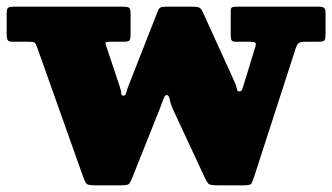

<svg xmlns="http://www.w3.org/2000/svg" viewBox="-25 -540 995 575"><path d="M360 -283.5Q354 -268.5 352.5 -261Q351 -253.5 344.5 -253.5Q338.5 -253.5 338.2 -260.8Q338 -268 333 -282.5L294 -399.5Q290.5 -410 291 -412.5Q291.5 -415 306 -415H346Q360 -415 363 -419.2Q366 -423.5 366 -437.5V-499.5Q366 -513.5 361.5 -516.8Q357 -520 344 -520H16Q3.5 -520 -0.8 -516.8Q-5 -513.5 -5 -499.5V-438.5Q-5 -426.5 -2.5 -420.8Q0 -415 13 -415H60Q76 -415 79.2 -412Q82.5 -409 86.5 -397.5L224 -10.5Q229.5 5 233.8 10Q238 15 260 15H336Q357 15 361.2 10.8Q365.5 6.5 371 -7.5L454 -215.5Q460 -230.5 464.2 -243Q468.5 -255.5 474 -255.5Q481 -255.5 483.2 -242.2Q485.5 -229 493.5 -211.5L588.5 -7.5Q595.5 7 600.2 11Q605 15 627 15H705Q725.5 15 728.2 9.5Q731 4 736 -10.5L861 -396.5Q865 -408.5 870.8 -411.8Q876.5 -415 893 -415H930Q944.5 -415 947.2 -419.8Q950 -424.5 950 -438.5V-501Q950 -512.5 945.5 -516.2Q941 -520 931 -520H684Q674 -520 670 -518.2Q666 -516.5 666 -506.5V-433.5Q666 -424 668.5 -419.5Q671 -415 682 -415H722Q736 -415 739.5 -412.2Q743 -409.5 739 -397.5L709.5 -301.5Q704 -283.5 701.2 -274.8Q698.5 -266 691.5 -266Q685.5 -266 684 -275.2Q682.5 -284.5 674.5 -301.5L582 -504.5Q577 -515.5 570.5 -517.8Q564 -520 548 -520H471Q460 -520 455.2 -517.2Q450.5 -514.5 447.5 -506.5Z"/></svg>

Font: Besley Black
Style: Regular
Weight: 900
Designer: Owen Earl
Foundry: indestructible type*
Version: Version 2.001